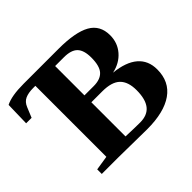

<svg xmlns="http://www.w3.org/2000/svg" viewBox="-150 -854 1056 1056"><g transform="rotate(-45 377.5 -326.0)"><path d="M509.3 -493.2Q509.3 -550.3 484.6 -575.7Q460 -601.1 403.3 -601.1H335.4V-373H407.2Q459.5 -373 484.4 -400.4Q509.3 -427.7 509.3 -493.2ZM558.6 -190.9Q558.6 -255.9 526.1 -287.6Q493.7 -319.3 419.9 -319.3H335.4V-53.7Q405.8 -50.8 446.3 -50.8Q503.4 -50.8 531 -85.4Q558.6 -120.1 558.6 -190.9ZM165 -601.1Q126.5 -601.1 102.5 -590.1Q78.6 -579.1 66.9 -550.3L42.5 -491.2H0L3.4 -630.9Q49.8 -654.8 143.6 -654.8H415Q545.4 -654.8 607.4 -619.9Q669.4 -585 669.4 -506.8Q669.4 -448.2 632.8 -405.8Q596.2 -363.3 534.7 -350.1Q626 -340.8 672.9 -300.5Q719.7 -260.3 719.7 -190.9Q719.7 -95.7 649.4 -46.4Q579.1 2.9 447.8 2.9L225.1 0H97.2V-35.6L181.6 -48.8V-601.1Z"/></g></svg>

Font: Liberation Serif
Style: Bold
Weight: 700
Designer: Steve Matteson
Foundry: Ascender Corporation
Version: Version 2.1.5